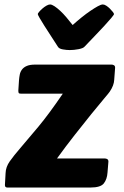

<svg xmlns="http://www.w3.org/2000/svg" viewBox="-20 -839 553 859"><path d="M13 0Q2 0 2 -11L5 -65Q6 -92 23.5 -117Q41 -142 73 -179Q105 -216 152 -272.5Q199 -329 261 -420H73Q65 -420 63.5 -423.5Q62 -427 62 -434L65 -480Q66 -493 68.5 -505.5Q71 -518 78.5 -528Q86 -538 100 -544Q114 -550 137 -550H479Q485 -550 490 -547Q495 -544 495 -536L491 -482Q490 -457 471 -429Q468 -424 445 -397Q422 -370 388.5 -328.5Q355 -287 314.5 -235.5Q274 -184 235 -130H449Q455 -130 460 -127Q465 -124 465 -116L461 -67Q459 -37 444.5 -18.5Q430 0 385 0ZM204 -819Q212 -819 224 -811Q236 -803 249.5 -790.5Q263 -778 277 -761.5Q291 -745 305 -727Q325 -745 345.5 -761.5Q366 -778 384.5 -790.5Q403 -803 417.5 -811Q432 -819 440 -819Q447 -819 455.5 -813.5Q464 -808 471.5 -800.5Q479 -793 484.5 -786Q490 -779 490 -776Q490 -773 477.5 -758Q465 -743 445.5 -722Q426 -701 402.5 -676.5Q379 -652 358 -630Q352 -623 331.5 -619Q311 -615 292 -615Q278 -615 261 -618Q244 -621 239 -630Q223 -655 207 -679.5Q191 -704 178 -724.5Q165 -745 157 -759Q149 -773 149 -776Q149 -779 155 -786Q161 -793 169.5 -800.5Q178 -808 187.5 -813.5Q197 -819 204 -819Z"/></svg>

Font: PoetsenOne
Style: Regular
Weight: 400
Designer: Rodrigo Fuenzalida, Pablo Impallari
Foundry: Pablo Impallari, Rodrigo Fuenzalida
Version: Version 1.000; ttfautohint (v0.8) -G 200 -r 50